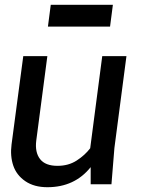

<svg xmlns="http://www.w3.org/2000/svg" viewBox="-20 -762 585 794"><path d="M178.2 -651.9 189.9 -742.2H446.8L435.1 -651.9ZM76.2 -529.8H175.8L129.9 -180.2Q124 -131.8 145.8 -104Q167.5 -76.2 217.8 -76.2Q263.2 -76.2 297.1 -98.1Q331.1 -120.1 353 -148.9L402.8 -529.8H502.9L453.1 -149.9L440.9 0H355V-70.8Q288.6 12.2 175.8 12.2Q121.1 12.2 84.7 -12.7Q48.3 -37.6 34.9 -77.1Q21.5 -116.7 27.8 -165Z"/></svg>

Font: Cooper Hewitt
Style: Medium Italic
Weight: 708
Designer: Village Type and Design LLC
Foundry: Cooper Hewitt Smithsonian Design Museum
Version: 1.000